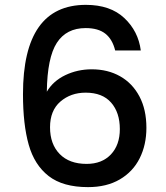

<svg xmlns="http://www.w3.org/2000/svg" viewBox="-20 -767 682 787"><path d="M74.2 -380.9Q74.2 -747.1 332 -747.1Q432.1 -747.1 489.5 -693.1Q546.9 -639.2 557.1 -560.1H452.1Q440.9 -606 411.9 -628.9Q382.8 -651.9 331.1 -651.9Q252 -651.9 212.9 -591.3Q173.8 -530.8 171.9 -391.1Q197.8 -435.1 247.8 -459Q297.9 -482.9 356 -482.9Q421.9 -482.9 472.4 -454.3Q522.9 -425.8 551.5 -371.8Q580.1 -317.9 580.1 -243.2Q580.1 -173.3 552.5 -118.2Q524.9 -63 470.9 -31.5Q417 0 340.8 0Q237.8 0 179.4 -45.4Q121.1 -90.8 97.7 -173.8Q74.2 -256.8 74.2 -380.9ZM185.1 -245.1Q185.1 -176.3 224.6 -135.7Q264.2 -95.2 335 -95.2Q397.9 -95.2 434.6 -134Q471.2 -172.9 471.2 -237.8Q471.2 -305.7 435.5 -346.4Q399.9 -387.2 331.1 -387.2Q270 -387.2 227.5 -350.6Q185.1 -314 185.1 -245.1Z"/></svg>

Font: Poppins Medium
Style: Regular
Weight: 500
Designer: Ninad Kale (Devanagari), Jonny Pinhorn (Latin)
Foundry: Indian Type Foundry
Version: 4.004